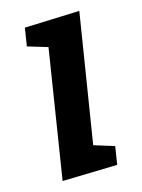

<svg xmlns="http://www.w3.org/2000/svg" viewBox="-89 -590 479 648"><g transform="rotate(-15 150.0 -266.0)"><path d="M60 -529 252 -536 180 -86 251 -64 241 -1 49 4 120 -445 50 -466Z"/></g></svg>

Font: Bitter Pro SemiBold
Style: Italic
Weight: 600
Italic angle: -9°
Designer: Sol Matas, and Bitter project Authors
Foundry: Sol Matas
Version: Version 1.010